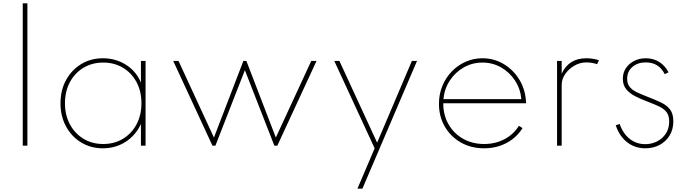

<svg xmlns="http://www.w3.org/2000/svg" viewBox="-20 -880 4162 1160"><path d="M117.5 0V-860H145.5V0Z M601.5 16Q528.5 16 470.5 -19.2Q412.5 -54.5 379 -116Q345.5 -177.5 345.5 -256Q345.5 -335 379 -396.2Q412.5 -457.5 470.5 -492.8Q528.5 -528 601.5 -528Q679 -528 741 -488.8Q803 -449.5 831.5 -381V-512H859.5V0H831.5V-131Q800 -62.5 739 -23.2Q678 16 601.5 16ZM603.5 -10Q671 -10 723 -41.5Q775 -73 804.8 -128.8Q834.5 -184.5 834.5 -256Q834.5 -328 805 -383.5Q775.5 -439 723.2 -470.5Q671 -502 603.5 -502Q536.5 -502 484.2 -470.5Q432 -439 402.2 -383.5Q372.5 -328 372.5 -256Q372.5 -184.5 402.2 -129Q432 -73.5 484.2 -41.8Q536.5 -10 603.5 -10Z M1263.5 0 1026.5 -512H1058.5L1272.5 -49L1450.5 -512H1468.5L1646.5 -49L1860.5 -512H1892.5L1655.5 0H1637.5L1459.5 -456L1281.5 0Z M2139.5 260 2243.5 16 1999.5 -512H2030.5L2258.5 -18L2468.5 -512H2499.5L2169.5 260Z M2905 16Q2825 16 2763.2 -19.8Q2701.5 -55.5 2666.8 -116.2Q2632 -177 2632 -252.5Q2632 -311 2652.8 -361.2Q2673.5 -411.5 2709.8 -448.8Q2746 -486 2793.5 -507Q2841 -528 2894.5 -528Q2963 -528 3020.8 -494.5Q3078.5 -461 3115.2 -403Q3152 -345 3157.5 -271.5Q3158 -267 3158 -263.8Q3158 -260.5 3158 -256H2658Q2658 -185 2689.8 -129.2Q2721.5 -73.5 2777.5 -41.8Q2833.5 -10 2905 -10Q2972.5 -10 3027.8 -39Q3083 -68 3115 -120L3137 -106Q3100.5 -48 3039.8 -16Q2979 16 2905 16ZM2659 -281H3130Q3124 -344 3091 -394Q3058 -444 3007 -473Q2956 -502 2895 -502Q2834 -502 2782.5 -473Q2731 -444 2698 -394Q2665 -344 2659 -281Z M3345.5 0V-512H3373.5V-435Q3395 -481.5 3432.2 -504.8Q3469.5 -528 3522.5 -528Q3543 -528 3563 -524.8Q3583 -521.5 3598.5 -516L3587.5 -492Q3573.5 -497.5 3556.2 -500.2Q3539 -503 3522.5 -503Q3484.5 -503 3450.5 -483.5Q3416.5 -464 3395 -433Q3373.5 -402 3373.5 -367V0Z M3879 16Q3816.5 16 3769.5 -20.2Q3722.5 -56.5 3700 -123L3724 -131Q3743.5 -73.5 3784.2 -41.2Q3825 -9 3878.5 -9Q3917 -9 3950 -25.8Q3983 -42.5 4003 -73.2Q4023 -104 4023 -146Q4023 -183 4006.2 -203.8Q3989.5 -224.5 3958 -238.8Q3926.5 -253 3882 -270Q3848.5 -283 3816.5 -299.2Q3784.5 -315.5 3763.8 -340.5Q3743 -365.5 3743 -404.5Q3743 -440 3761.2 -467.8Q3779.5 -495.5 3811 -511.8Q3842.5 -528 3882 -528Q3927 -528 3962.8 -505.8Q3998.5 -483.5 4019 -443L3996 -432Q3961 -503 3881.5 -503Q3832 -503 3800.5 -475.5Q3769 -448 3769 -404Q3769 -373.5 3784.8 -354.5Q3800.5 -335.5 3828 -322.5Q3855.5 -309.5 3890.5 -296Q3939 -277.5 3974.2 -260.5Q4009.5 -243.5 4028.8 -217.8Q4048 -192 4048 -147Q4048 -98 4025.5 -61.2Q4003 -24.5 3964.8 -4.2Q3926.5 16 3879 16Z"/></svg>

Font: Spartan Thin Thin
Style: Regular
Weight: 250
Version: Version 1.004